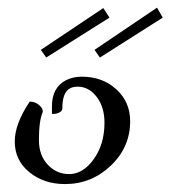

<svg xmlns="http://www.w3.org/2000/svg" viewBox="-20 -459 435 489"><path d="M84 -332 243.2 -438.5 258.8 -414.1 97.7 -312.5ZM220.7 -332 379.9 -439.5 394.5 -414.1 234.4 -312.5ZM17.6 -98.6Q17.6 -143.6 55.7 -200.2Q69.3 -200.2 79.1 -191.9Q88.9 -183.6 88.9 -175.8Q88.9 -174.8 88.9 -173.8Q79.1 -151.4 79.1 -102.5Q79.1 -63.5 101.6 -39.6Q124 -15.6 156.2 -15.6Q191.4 -15.6 218.8 -53.7Q246.1 -91.8 246.1 -146.5Q246.1 -186.5 226.1 -212.4Q206.1 -238.3 177.7 -238.3Q167 -238.3 159.2 -234.4Q138.7 -224.6 138.7 -182.6Q138.7 -176.8 131.8 -172.9Q125 -168.9 116.2 -168.9H112.3V-188.5Q112.3 -236.3 148.4 -254.9Q166 -263.7 188.5 -263.7Q241.2 -263.7 276.4 -231.4Q311.5 -199.2 311.5 -150.4Q311.5 -84 262.2 -37.1Q212.9 9.8 145.5 9.8Q91.8 9.8 54.7 -20.5Q17.6 -50.8 17.6 -98.6Z"/></svg>

Font: Kleymisska
Style: Regular
Weight: 500
Italic angle: -8°
Designer: gluk
Foundry: gluk
Version: Version 0.298